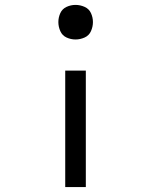

<svg xmlns="http://www.w3.org/2000/svg" viewBox="-20 -558 616 783"><path d="M288 -397Q307 -397 325 -405Q343 -413 351 -431Q359 -449 359 -468Q359 -487 351 -504.5Q343 -522 325 -530Q307 -538 288 -538Q269 -538 251.5 -530Q234 -522 226 -504.5Q218 -487 218 -468Q218 -449 226 -431Q234 -413 251.5 -405Q269 -397 288 -397ZM246 205H330V-270H246Z"/></svg>

Font: Iosevka SS01 Extended
Style: Regular
Weight: 400
Width: 7
Monospace: yes
Designer: Belleve Invis
Foundry: Belleve Invis
Version: Version 3.4.7; ttfautohint (v1.8.3)